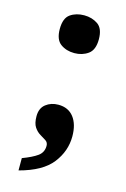

<svg xmlns="http://www.w3.org/2000/svg" viewBox="-110 -598 527 805"><g transform="rotate(15 153.5 -196.0)"><path d="M54.8 100.6Q97.6 84.6 119.7 68.6Q141.8 52.6 141.8 24.2Q141.8 9.8 130.8 2.4Q119.8 -5 105.3 -13.4Q90.8 -21.8 79.8 -38.1Q68.8 -54.4 68.8 -85.4Q68.8 -120.2 91.4 -137.8Q114 -155.4 145.4 -155.4Q189 -155.4 212.5 -124.9Q236 -94.4 236 -42Q236 22 194.8 75Q153.6 128 54.8 154ZM153.2 -381.6Q118 -381.6 93.2 -399.7Q68.4 -417.8 68.4 -463.8Q68.4 -510.8 93.2 -528.2Q118 -545.6 153.2 -545.6Q187.2 -545.6 212.6 -528.2Q238 -510.8 238 -463.8Q238 -417.8 212.6 -399.7Q187.2 -381.6 153.2 -381.6Z"/></g></svg>

Font: Noto Serif Hentaigana ExtraLight
Style: Regular
Weight: 200
Designer: Kazuhiro Yamada
Foundry: nipponia
Version: Version 1.000